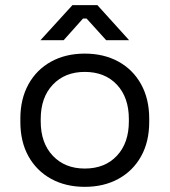

<svg xmlns="http://www.w3.org/2000/svg" viewBox="-20 -711 658 745"><path d="M309 14Q235 14 178.5 -17Q122 -48 90.5 -104.5Q59 -161 59 -238V-251Q59 -327 90.5 -384Q122 -441 178.5 -472Q235 -503 309 -503Q383 -503 439.5 -472Q496 -441 527.5 -384Q559 -327 559 -251V-238Q559 -161 527.5 -104.5Q496 -48 439.5 -17Q383 14 309 14ZM309 -57Q387 -57 433.5 -106.5Q480 -156 480 -240V-249Q480 -333 433.5 -382.5Q387 -432 309 -432Q232 -432 185 -382.5Q138 -333 138 -249V-240Q138 -156 185 -106.5Q232 -57 309 -57ZM137 -555 261 -691H358L481 -555H392L316 -639H302L227 -555Z"/></svg>

Font: Space Grotesk
Style: Regular
Weight: 400
Designer: Florian Karsten
Foundry: Florian Karsten
Version: Version 2.000